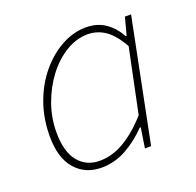

<svg xmlns="http://www.w3.org/2000/svg" viewBox="-96 -590 715 702"><g transform="rotate(-20 262.0 -239.0)"><path d="M186 12Q123 12 84.5 -32Q46 -76 46 -160Q46 -229 67.5 -289Q89 -349 126.5 -394Q164 -439 210.5 -464.5Q257 -490 306 -490Q350 -490 381.5 -468Q413 -446 432 -410H436L454 -478H478L382 0H358L370 -78H366Q329 -39 283 -13.5Q237 12 186 12ZM188 -14Q238 -14 285.5 -42.5Q333 -71 378 -122L430 -372Q402 -422 371 -443Q340 -464 304 -464Q259 -464 217.5 -438.5Q176 -413 144 -370.5Q112 -328 93 -275Q74 -222 74 -166Q74 -90 105 -52Q136 -14 188 -14Z"/></g></svg>

Font: Source Sans 3 ExtraLight
Style: Italic
Weight: 250
Italic angle: -11°
Designer: Paul D. Hunt
Foundry: Adobe
Version: Version 3.046;hotconv 1.0.118;makeotfexe 2.5.65603